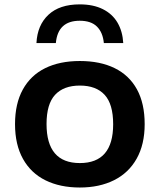

<svg xmlns="http://www.w3.org/2000/svg" viewBox="-20 -826 712 856"><path d="M47 -272.5Q47 -364 81.8 -427Q116.5 -490 181.2 -522Q246 -554 336 -554Q426.5 -554 491.2 -522.2Q556 -490.5 590.5 -427.8Q625 -365 625 -272.5Q625 -182 589.2 -118.5Q553.5 -55 488.2 -22.5Q423 10 336 10Q248 10 183 -22Q118 -54 82.5 -117.5Q47 -181 47 -272.5ZM484.5 -272Q484.5 -362 446.5 -403.2Q408.5 -444.5 336 -444.5Q264 -444.5 225.8 -403.5Q187.5 -362.5 187.5 -273Q187.5 -99 336 -99Q484.5 -99 484.5 -272ZM335.5 -806.5Q396 -806.5 438.5 -785.2Q481 -764 503.8 -725.2Q526.5 -686.5 529.5 -634H443Q438.5 -681.5 412.2 -707.5Q386 -733.5 335.5 -733.5Q238 -733.5 229 -634H142.5Q146.5 -714 196 -760.2Q245.5 -806.5 335.5 -806.5Z"/></svg>

Font: Encode Sans Expanded SemiBold
Style: Regular
Weight: 600
Width: 7
Designer: Multiple Designers
Foundry: Impallari Type
Version: Version 2.000